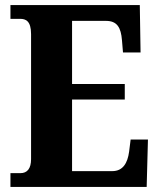

<svg xmlns="http://www.w3.org/2000/svg" viewBox="-20 -734 625 754"><path d="M21 0H556L561 -186H493L487 -138C481 -94 463 -62 421 -62H263V-343H470V-404H263V-652H396C440 -652 455 -626 459 -576L463 -528H532L529 -714H21V-660H59C81 -660 102 -652 102 -600V-109C102 -72 87 -54 60 -54H21Z"/></svg>

Font: Noto Serif Devanagari Condensed ExtraBold
Style: Regular
Weight: 800
Width: 3
Designer: Universal Thirst, Indian Type Foundry and the Monotype Design Team
Foundry: Monotype Imaging Inc.
Version: Version 2.004